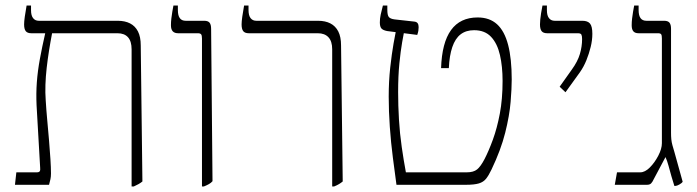

<svg xmlns="http://www.w3.org/2000/svg" viewBox="-20 -667 2514 693"><path d="M455 6V-489Q455 -518 442 -532.5Q429 -547 404 -547H93Q79 -547 73 -554.5Q67 -562 67 -579Q67 -589 69.5 -607Q72 -625 76 -647H92V-630Q92 -611 99.5 -601.5Q107 -592 120 -592H405Q431 -592 449.5 -582.5Q468 -573 478 -553.5Q488 -534 488 -503L494 -12Q488 -7 480 -2.5Q472 2 463 6ZM34 0 39 -45H113Q121 -45 123.5 -49Q126 -53 125 -61L112 -287Q110 -330 113 -370.5Q116 -411 124 -454.5Q132 -498 143 -546V-557H168V-547Q162 -516 157 -484.5Q152 -453 148.5 -422Q145 -391 144 -361.5Q143 -332 145 -305Q147 -271 150.5 -233.5Q154 -196 157 -160Q160 -124 162 -93Q164 -62 164 -41Q164 -29 162 -20Q160 -11 157 0Z M709 6V-528Q709 -539 706 -543Q703 -547 694 -547H623Q610 -547 603.5 -554Q597 -561 597 -576Q597 -588 598.5 -600.5Q600 -613 602 -625Q604 -637 606 -647H622V-631Q622 -611 629 -601.5Q636 -592 650 -592H717Q731 -592 736.5 -585Q742 -578 742 -563L747 -13Q742 -7 734 -2.5Q726 2 716 6Z M1179 6V-489Q1179 -518 1165.5 -532.5Q1152 -547 1127 -547H878Q864 -547 858 -554.5Q852 -562 852 -579Q852 -589 854.5 -607Q857 -625 861 -647H877V-631Q877 -611 884.5 -601.5Q892 -592 905 -592H1128Q1154 -592 1172.5 -582.5Q1191 -573 1201 -553.5Q1211 -534 1211 -503L1217 -12Q1211 -7 1203.5 -2.5Q1196 2 1186 6Z M1411 0Q1405 -44 1398 -98Q1391 -152 1387 -209Q1383 -266 1383 -318Q1383 -374 1388.5 -423.5Q1394 -473 1400.5 -510Q1407 -547 1411 -566H1441Q1437 -546 1431.5 -514.5Q1426 -483 1421.5 -438Q1417 -393 1417 -334Q1417 -286 1420 -235.5Q1423 -185 1430 -136.5Q1437 -88 1445 -45H1665Q1689 -45 1702 -55.5Q1715 -66 1729 -93Q1744 -122 1759 -163Q1774 -204 1784 -256.5Q1794 -309 1794 -375Q1794 -427 1784.5 -468.5Q1775 -510 1752.5 -534Q1730 -558 1691 -558Q1662 -558 1642.5 -543Q1623 -528 1612.5 -497Q1602 -466 1600 -421H1572Q1575 -513 1608 -558.5Q1641 -604 1704 -604Q1747 -604 1774 -579.5Q1801 -555 1814 -505Q1827 -455 1827 -380Q1827 -348 1823 -299Q1819 -250 1803.5 -188Q1788 -126 1754 -55Q1744 -34 1734.5 -22Q1725 -10 1708.5 -5Q1692 0 1661 0ZM1486 -541 1377 -555Q1362 -558 1356.5 -564.5Q1351 -571 1351 -586Q1351 -600 1354 -614Q1357 -628 1362 -647H1378V-632Q1378 -612 1383.5 -605.5Q1389 -599 1404 -597L1476 -589Q1484 -588 1487.5 -583Q1491 -578 1491 -569Q1491 -562 1490 -556Q1489 -550 1486 -541Z M2021 -334 2000 -354 2044 -416Q2065 -445 2073 -472Q2081 -499 2081 -526Q2081 -537 2078.5 -542Q2076 -547 2066 -547H1955Q1941 -547 1935 -554.5Q1929 -562 1929 -579Q1929 -586 1930 -596.5Q1931 -607 1933 -619.5Q1935 -632 1938 -647H1954V-630Q1954 -611 1961.5 -601.5Q1969 -592 1982 -592H2082Q2101 -592 2109.5 -582Q2118 -572 2118 -545Q2118 -522 2112 -497.5Q2106 -473 2096.5 -449.5Q2087 -426 2073 -406Z M2414 4Q2409 -11 2403.5 -30.5Q2398 -50 2393 -68.5Q2388 -87 2382 -100L2340 -21Q2335 -10 2330 -5Q2325 0 2315 0H2199L2207 -45H2291Q2308 -45 2325.5 -62.5Q2343 -80 2356 -105Q2369 -130 2369 -150V-528Q2369 -539 2366.5 -543Q2364 -547 2355 -547H2285Q2272 -547 2266 -554Q2260 -561 2260 -576Q2260 -588 2261.5 -600.5Q2263 -613 2265 -625Q2267 -637 2269 -647H2285V-631Q2285 -611 2292 -601.5Q2299 -592 2313 -592H2377Q2391 -592 2396.5 -585Q2402 -578 2402 -563V-188Q2402 -175 2403 -164.5Q2404 -154 2407 -143Q2410 -132 2414 -119L2444 -11Q2441 -6 2432 -1Q2423 4 2418 4Z"/></svg>

Font: Noto Serif Hebrew ExtraLight
Style: Regular
Weight: 250
Version: Version 2.003